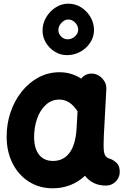

<svg xmlns="http://www.w3.org/2000/svg" viewBox="-20 -955 679 1042"><path d="M555.2 52.2Q517.6 52.2 489.3 38.3Q460.9 24.4 441.4 -1Q367.2 66.9 266.1 66.9Q193.4 66.9 137 31Q80.6 -4.9 48.6 -67.6Q16.6 -130.4 16.1 -210.9Q15.6 -281.7 37.1 -345.2Q58.6 -408.7 97.7 -457.8Q136.7 -506.8 189.2 -534.9Q241.7 -563 303.2 -563Q367.2 -563 420.9 -528.3Q431.6 -543 449.2 -550.3Q466.8 -557.6 486.8 -555.2Q517.1 -550.8 538.1 -525.9Q559.1 -501 557.1 -471.7L544.9 -243.2Q544.4 -235.8 543.9 -228.5Q543 -207.5 542.5 -181.9Q542 -156.2 543 -143.6Q543.9 -125.5 550.8 -111.8Q557.6 -98.1 579.6 -92.3Q597.2 -85.9 613.5 -70.3Q629.9 -54.7 629.9 -22Q629.9 8.3 607.9 30.3Q585.9 52.2 555.2 52.2ZM268.1 -81.5Q322.3 -81.5 355.2 -123Q388.2 -164.6 395 -248.5Q395 -254.9 395.5 -260.3Q395.5 -263.2 396 -266.1L400.9 -350.6Q381.8 -380.9 357.2 -397.7Q332.5 -414.6 301.8 -414.6Q260.3 -414.6 229.2 -386.5Q198.2 -358.4 181.6 -311.8Q165 -265.1 165 -209Q166 -147.9 192.6 -114.7Q219.2 -81.5 268.1 -81.5ZM490.2 -792.5Q490.2 -754.9 469.7 -723.6Q449.2 -692.4 415.8 -674.1Q382.3 -655.8 343.3 -655.8Q308.1 -655.8 277.8 -674.3Q247.6 -692.9 229.2 -723.1Q210.9 -753.4 210.9 -789.1Q210.9 -827.6 230.5 -860.8Q250 -894 282 -914.6Q314 -935.1 350.1 -935.1Q389.2 -935.1 420.9 -914.8Q452.6 -894.5 471.4 -861.8Q490.2 -829.1 490.2 -792.5ZM404.3 -793.9Q404.3 -814.9 388.2 -832Q372.1 -849.1 350.1 -849.1Q331.1 -849.1 314 -831.5Q296.9 -814 296.9 -791.5Q296.9 -772 312 -756.8Q327.1 -741.7 346.2 -741.7Q370.1 -741.7 387.2 -757.8Q404.3 -773.9 404.3 -793.9Z"/></svg>

Font: Mikhak ExtraBold
Style: Regular
Weight: 800
Designer: Amin Abedi
Version: Version 3.3